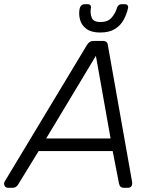

<svg xmlns="http://www.w3.org/2000/svg" viewBox="-56 -895 729 915"><path d="M-17 0Q-30 0 -34.5 -10.5Q-39 -21 -33 -31L358 -680Q364 -690 371.5 -695Q379 -700 391 -700H433Q445 -700 451 -695Q457 -690 458 -680L573 -31Q576 -16 570.5 -8Q565 0 555 0H534Q525 0 519 -5Q513 -10 511 -21L481 -175H128L30 -15Q26 -8 19 -4Q12 0 5 0ZM164 -235H471L401 -629ZM421 -740Q380 -740 356.5 -757Q333 -774 325.5 -801Q318 -828 324 -856Q326 -864 332 -869.5Q338 -875 347 -875H362Q371 -875 375 -869.5Q379 -864 377 -856Q373 -832 381 -811Q389 -790 423 -790Q458 -790 476 -811Q494 -832 501 -856Q503 -864 509 -869.5Q515 -875 524 -875H539Q548 -875 552 -869.5Q556 -864 554 -856Q548 -828 533.5 -801Q519 -774 492 -757Q465 -740 421 -740Z"/></svg>

Font: Rubik Light
Style: Italic
Weight: 300
Italic angle: -12°
Designer: Hubert and Fischer
Foundry: Hubert and Fischer
Version: Version 2.300;gftools[0.9.30]